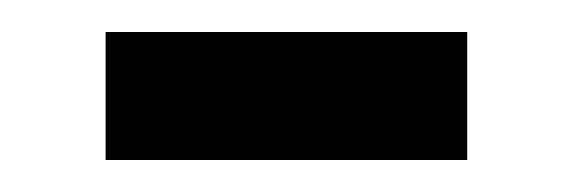

<svg xmlns="http://www.w3.org/2000/svg" viewBox="-20 -357 357 120"><path d="M46 -337V-257H272V-337Z"/></svg>

Font: Noto Sans Devanagari SemiCondensed
Style: Regular
Weight: 400
Width: 4
Designer: Jelle Bosma - Monotype Design Team
Foundry: Monotype Imaging Inc.
Version: Version 2.004